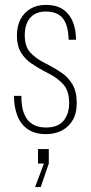

<svg xmlns="http://www.w3.org/2000/svg" viewBox="-20 -541 373 783"><path d="M167 6Q123 6 94 -13.5Q65 -33 51 -68.5Q37 -104 37 -150H67Q67 -104 79 -75.5Q91 -47 113.5 -34Q136 -21 167 -21Q217 -21 239.5 -49Q262 -77 262 -120Q262 -170 239 -196Q216 -222 181 -240L158 -252Q132 -266 107 -283Q82 -300 65.5 -327Q49 -354 49 -396Q49 -434 63.5 -462Q78 -490 104.5 -505.5Q131 -521 166 -521Q211 -521 238 -502Q265 -483 277.5 -451Q290 -419 290 -379H260Q259 -417 249.5 -442.5Q240 -468 220 -481Q200 -494 166 -494Q139 -494 120 -482.5Q101 -471 91 -449.5Q81 -428 81 -398Q81 -352 102.5 -328Q124 -304 157 -287L180 -275Q207 -261 233 -243Q259 -225 276 -196Q293 -167 293 -120Q293 -79 276.5 -51Q260 -23 232 -8.5Q204 6 167 6ZM123 222 159 126H135V67H179V126L146 222Z"/></svg>

Font: Hubot Sans Condensed ExtraLight
Style: Regular
Weight: 200
Width: 3
Designer: Deni Anggara
Foundry: GitHub, Inc., Subsidiary of Microsoft Corporation
Version: Version 2.000